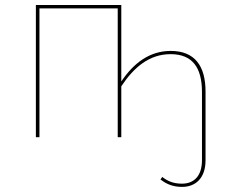

<svg xmlns="http://www.w3.org/2000/svg" viewBox="-20 -538 905 753"><path d="M649.6 -338.3C566.3 -338.3 504 -290.2 455.7 -218.6V-518.3H120.7V0H134.7V-505.1H441.7V0H455.7V-199.6C505.4 -274.4 565.6 -325.6 649.1 -325.6C734.6 -325.6 772.1 -273 772.1 -177.1V90.1C772.1 154.6 738.7 182.3 693.6 182.3C657.4 182.3 635.4 170.7 616.4 156L609.4 165.7C628.3 180.7 654.3 195 693.6 195C747.9 195 786.1 159.9 786.1 90.6V-178.9C786.1 -279.1 744.1 -338.3 649.6 -338.3Z"/></svg>

Font: Fira Sans Hair
Style: Regular
Weight: 100
Designer: bBox Type GmbH & Carrois Corporate GbR & Edenspiekermann AG
Foundry: bBox Type GmbH & Carrois Corporate GbR & Edenspiekermann AG
Version: Version 4.300;PS 004.300;hotconv 1.0.88;makeotf.lib2.5.64775